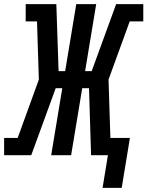

<svg xmlns="http://www.w3.org/2000/svg" viewBox="-54 -755 717 934"><path d="M538 159H445L471 0H389L379 -326H346L292 0H195L249 -326H217L98 0H-34V-84H32L135 -368L126 -651H71V-735H220L231 -409H263L317 -735H414L360 -409H392L511 -735H643V-651H577L474 -368L483 -84H578Z"/></svg>

Font: Iosevka Curly Slab MdExObl
Style: Regular
Weight: 500
Width: 7
Italic angle: -9°
Monospace: yes
Designer: Belleve Invis
Foundry: Belleve Invis
Version: Version 11.1.0; ttfautohint (v1.8.3)